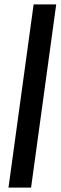

<svg xmlns="http://www.w3.org/2000/svg" viewBox="-20 -851 275 871"><path d="M18.5 0 132.5 -831H235L121 0Z"/></svg>

Font: Merriweather Light 18pt
Style: Italic
Weight: 400
Italic angle: -7.8°
Version: Version 2.101